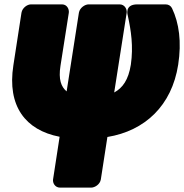

<svg xmlns="http://www.w3.org/2000/svg" viewBox="-20 -586 840 876"><path d="M793 -291C809 -395 797 -481 765 -548C760 -559 749 -566 736 -566H606C546 -566 563 -515 563 -515C578 -447 589 -374 577 -291C566 -222 540 -185 501 -164L558 -528C560 -544 549 -566 526 -566H384C368 -566 344 -551 340 -528L284 -169C259 -190 246 -223 256 -286L294 -528C296 -544 286 -566 263 -566H121C105 -566 82 -551 78 -528L41 -288C12 -102 96 8 252 38L222 233C220 249 231 270 254 270H396C412 270 436 256 440 233L470 39C641 11 764 -104 793 -291Z"/></svg>

Font: Asimov Print
Style: EIt
Weight: 500
Designer: Google
Version: Version 2.000980; 2014